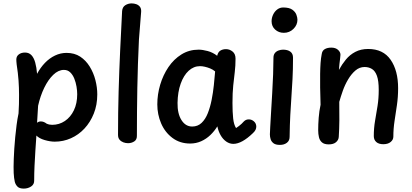

<svg xmlns="http://www.w3.org/2000/svg" viewBox="-20 -837 2425 1129"><path d="M78 -458Q77 -466 76.5 -474.5Q76 -483 76 -487Q76 -506 90.5 -517Q105 -528 127 -528Q150 -528 164.5 -513Q179 -498 187 -469.5Q195 -441 198 -403Q218 -440 244.5 -467.5Q271 -495 303.5 -510.5Q336 -526 371 -526Q418 -526 451.5 -504Q485 -482 507.5 -445.5Q530 -409 541 -366Q552 -323 552 -282Q552 -220 531.5 -169Q511 -118 476.5 -81Q442 -44 397 -24Q352 -4 302 -4Q275 -4 242.5 -13.5Q210 -23 194 -40Q191 4 188 49.5Q185 95 183 139Q181 183 181 223Q182 247 163 259.5Q144 272 120 272Q94 272 82.5 260Q71 248 67 232Q62 211 60.5 180.5Q59 150 61 96Q62 70 64 37.5Q66 5 69.5 -30.5Q73 -66 77.5 -101.5Q82 -137 89 -170Q91 -198 91.5 -225Q92 -252 92 -279Q92 -321 89 -364Q86 -407 78 -458ZM198 -115Q207 -123 220 -123Q228 -123 236.5 -120Q245 -117 254 -110Q263 -106 271 -104.5Q279 -103 287 -103Q328 -103 361.5 -125.5Q395 -148 414.5 -188.5Q434 -229 434 -283Q434 -303 430 -327.5Q426 -352 417 -374.5Q408 -397 393 -411.5Q378 -426 356 -426Q323 -426 293 -397Q263 -368 240 -320.5Q217 -273 204 -215Z M698 -772Q700 -796 717 -806.5Q734 -817 754 -817Q768 -817 781 -812.5Q794 -808 802.5 -797.5Q811 -787 810 -768Q808 -746 806 -718Q804 -690 801.5 -661Q799 -632 797 -604Q790 -459 787.5 -320Q785 -181 785 -41Q786 -16 769.5 -5.5Q753 5 733 5Q719 5 705.5 0Q692 -5 683 -15.5Q674 -26 674 -44Q674 -176 677.5 -298.5Q681 -421 686.5 -539Q692 -657 698 -772Z M905 -223Q905 -282 922 -339Q939 -396 970.5 -442.5Q1002 -489 1047 -517Q1092 -545 1148 -545Q1171 -545 1201 -537Q1231 -529 1257 -509Q1262 -531 1276 -539.5Q1290 -548 1309 -548Q1330 -548 1347.5 -534Q1365 -520 1365 -492Q1365 -450 1360.5 -413.5Q1356 -377 1351.5 -334.5Q1347 -292 1347 -231Q1347 -178 1351 -141Q1355 -104 1368 -84Q1377 -90 1385 -96Q1393 -102 1400.5 -109Q1408 -116 1414 -123Q1420 -129 1427 -132Q1434 -135 1443 -135Q1460 -135 1473.5 -123Q1487 -111 1487 -92Q1487 -83 1482.5 -73.5Q1478 -64 1467 -54Q1435 -23 1406 -7Q1377 9 1352 9Q1330 9 1310.5 -4.5Q1291 -18 1277.5 -41.5Q1264 -65 1258 -94Q1241 -66 1217 -43Q1193 -20 1163 -6.5Q1133 7 1098 7Q1038 7 994 -26Q950 -59 927.5 -111.5Q905 -164 905 -223ZM1024 -232Q1023 -169 1047 -131Q1071 -93 1110 -93Q1143 -93 1165.5 -114.5Q1188 -136 1202 -171.5Q1216 -207 1224.5 -250Q1233 -293 1237.5 -336.5Q1242 -380 1245 -417Q1232 -428 1216 -434.5Q1200 -441 1184.5 -444.5Q1169 -448 1156 -448Q1119 -448 1089.5 -421Q1060 -394 1042.5 -345Q1025 -296 1024 -232Z M1588 -498Q1588 -514 1596 -524.5Q1604 -535 1617.5 -540Q1631 -545 1644 -545Q1671 -545 1687 -533.5Q1703 -522 1703 -498Q1703 -428 1700 -372.5Q1697 -317 1693.5 -266.5Q1690 -216 1687 -160.5Q1684 -105 1683 -32Q1683 -10 1667 2.5Q1651 15 1626 15Q1601 15 1588.5 5.5Q1576 -4 1571.5 -18Q1567 -32 1567 -47Q1567 -56 1569 -91Q1571 -126 1574 -177.5Q1577 -229 1580.5 -287Q1584 -345 1586 -400Q1588 -455 1588 -498ZM1577 -712Q1577 -732 1586 -751Q1595 -770 1610.5 -781.5Q1626 -793 1645 -793Q1681 -793 1699 -780Q1717 -767 1723 -750Q1729 -733 1729 -721Q1729 -690 1705.5 -667Q1682 -644 1649 -644Q1619 -644 1598 -663Q1577 -682 1577 -712Z M1872 -520Q1875 -540 1890.5 -548.5Q1906 -557 1928 -557Q1953 -557 1967.5 -544Q1982 -531 1982 -515Q1982 -509 1980 -494Q1978 -479 1976 -461Q1974 -443 1973 -426Q1991 -459 2014 -487Q2037 -515 2069.5 -532Q2102 -549 2145 -549Q2233 -549 2277 -485.5Q2321 -422 2321 -318Q2321 -267 2314 -219Q2307 -171 2300 -125.5Q2293 -80 2293 -34Q2293 -15 2277 -2Q2261 11 2234 11Q2207 11 2192.5 -2Q2178 -15 2178 -37Q2178 -84 2185.5 -127Q2193 -170 2200 -214Q2207 -258 2207 -308Q2207 -362 2196.5 -391Q2186 -420 2167 -431.5Q2148 -443 2124 -443Q2094 -443 2070 -422.5Q2046 -402 2027 -370Q2008 -338 1995.5 -302.5Q1983 -267 1975 -238Q1976 -183 1975.5 -130Q1975 -77 1972 -32Q1971 -14 1956 -1Q1941 12 1913 12Q1887 12 1873.5 0.5Q1860 -11 1855.5 -30Q1851 -49 1851 -71Q1851 -106 1854 -145Q1857 -184 1865 -221Q1863 -277 1862.5 -322Q1862 -367 1862.5 -402.5Q1863 -438 1865 -466.5Q1867 -495 1872 -520Z"/></svg>

Font: Playpen Sans Medium
Style: Regular
Weight: 500
Designer: Laura Meseguer, Veronika Burian, José Scaglione
Foundry: TypeTogether
Version: Version 1.001